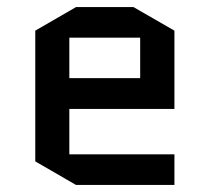

<svg xmlns="http://www.w3.org/2000/svg" viewBox="-20 -525 595 545"><path d="M475.1 -86.9V0H195.8L80.1 -66.9V-438L195.8 -504.9H358.9L475.1 -438V-215.8H176.8V-86.9ZM176.8 -418V-303.2H377.9V-418Z"/></svg>

Font: Quantico
Style: Regular
Weight: 400
Designer: Matt Desmond
Foundry: MADtype
Version: Version 2.002